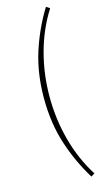

<svg xmlns="http://www.w3.org/2000/svg" viewBox="-148 -850 595 1087"><g transform="rotate(-15 149.5 -306.5)"><path d="M244 191Q177 82 138 -39.5Q99 -161 99 -306Q99 -451 138 -573Q177 -695 244 -804L265 -790Q199 -686 165.5 -562Q132 -438 132 -306Q132 -174 165.5 -50Q199 74 265 178Z"/></g></svg>

Font: Noto Sans HK Thin
Style: Regular
Weight: 100
Designer: Ryoko NISHIZUKA 西塚涼子 (kana, bopomofo & ideographs); Paul D. Hunt (Latin, Greek & Cyrillic); Sandoll Communications 산돌커뮤니
Foundry: Adobe
Version: Version 2.004-H2;hotconv 1.0.118;makeotfexe 2.5.65603